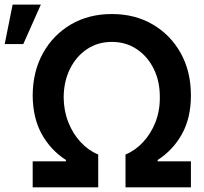

<svg xmlns="http://www.w3.org/2000/svg" viewBox="-102 -797 870 817"><path d="M37.1 0V-110.4H178.7V-116.2Q113.3 -158.2 75.4 -226.8Q37.6 -295.4 37.1 -391.1Q37.6 -492.7 80.8 -570.6Q124 -648.4 199.7 -692.9Q275.4 -737.3 374 -737.3Q472.2 -737.3 548.1 -692.9Q624 -648.4 667.2 -570.6Q710.4 -492.7 710.4 -391.1Q710.4 -295.4 672.4 -226.8Q634.3 -158.2 568.8 -116.2V-110.4H710.4V0H432.1V-139.6Q473.1 -156.2 506.3 -191.7Q539.6 -227.1 559.1 -276.1Q578.6 -325.2 578.1 -382.8Q578.6 -450.2 552.5 -503.4Q526.4 -556.6 480.2 -587.6Q434.1 -618.7 374 -618.7Q314 -618.7 267.8 -587.6Q221.7 -556.6 195.6 -503.4Q169.4 -450.2 168.9 -382.8Q169.4 -325.2 189 -276.1Q208.5 -227.1 241.7 -191.7Q274.9 -156.2 315.9 -139.6V0ZM-82 -609.4 -48.3 -777.3H71.8L-2.9 -609.4Z"/></svg>

Font: Inter Display Semi Bold
Style: Regular
Weight: 600
Designer: Rasmus Andersson
Foundry: rsms
Version: Version 4.000;git-37864ae